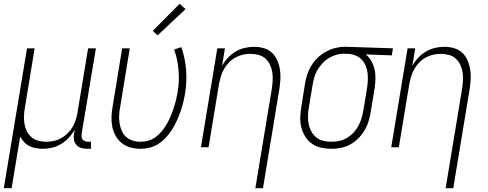

<svg xmlns="http://www.w3.org/2000/svg" viewBox="-43 -774 2563 1009"><path d="M-23 215 99 -520H139L88 -209Q84 -188 83 -166Q82 -144 85.5 -123.5Q89 -103 98 -84.5Q107 -66 122.5 -53Q138 -40 158 -34.5Q178 -29 200 -29Q220 -29 240.5 -33.5Q261 -38 279.5 -48.5Q298 -59 313.5 -74.5Q329 -90 339.5 -108.5Q350 -127 356 -147Q362 -167 365 -187L420 -520H461L386 -71Q385 -62 386 -54Q387 -46 392 -40Q397 -34 405 -31.5Q413 -29 422 -29H435V8H416Q399 8 384 3.5Q369 -1 359 -12Q349 -23 346 -39Q343 -55 346 -71L350 -93Q337 -70 319 -50.5Q301 -31 278.5 -17.5Q256 -4 231 2Q206 8 182 8Q163 8 144.5 4.5Q126 1 110.5 -7Q95 -15 83 -28Q71 -41 63 -56L18 215Z M694 8Q667 8 641.5 0.5Q616 -7 596.5 -22.5Q577 -38 564.5 -60.5Q552 -83 547 -108.5Q542 -134 543 -161Q544 -188 549 -215L599 -520H639L588 -209Q584 -188 583 -167Q582 -146 585.5 -125.5Q589 -105 597 -86.5Q605 -68 619.5 -55Q634 -42 653.5 -35.5Q673 -29 695 -29Q716 -29 737 -35Q758 -41 776 -54.5Q794 -68 808.5 -86Q823 -104 834 -123Q845 -142 853.5 -162.5Q862 -183 869 -203.5Q876 -224 881 -244.5Q886 -265 890 -286Q900 -345 895.5 -403Q891 -461 872 -514L910 -526Q930 -469 935 -406.5Q940 -344 929 -280Q925 -256 919 -232Q913 -208 904.5 -184.5Q896 -161 885.5 -138Q875 -115 861 -93Q847 -71 829 -51.5Q811 -32 789.5 -18Q768 -4 743 2Q718 8 694 8ZM785 -588 760 -612 901 -754 932 -726Z M1299 215 1386 -311Q1389 -332 1390 -354Q1391 -376 1387.5 -396.5Q1384 -417 1375 -435.5Q1366 -454 1351 -467Q1336 -480 1315.5 -485.5Q1295 -491 1273 -491Q1253 -491 1233 -486.5Q1213 -482 1194 -471.5Q1175 -461 1160 -445.5Q1145 -430 1134.5 -411.5Q1124 -393 1118 -373Q1112 -353 1108 -333L1053 0H1013L1099 -520H1139L1124 -427Q1136 -450 1154 -469.5Q1172 -489 1194.5 -502.5Q1217 -516 1242 -522Q1267 -528 1292 -528Q1318 -528 1343 -521Q1368 -514 1386 -497Q1404 -480 1414 -457Q1424 -434 1428 -409Q1432 -384 1430.5 -357.5Q1429 -331 1425 -305L1339 215Z M1699 8Q1671 8 1644 2Q1617 -4 1596 -19Q1575 -34 1561 -56.5Q1547 -79 1540.5 -105Q1534 -131 1535 -159Q1536 -187 1541 -215L1560 -335Q1564 -360 1572 -384Q1580 -408 1594 -430.5Q1608 -453 1627.5 -471.5Q1647 -490 1670 -502.5Q1693 -515 1718 -521.5Q1743 -528 1767 -528Q1771 -528 1774.5 -528Q1778 -528 1781 -528L2022 -520L2016 -483L1879 -488Q1898 -473 1909.5 -451.5Q1921 -430 1926 -406Q1931 -382 1930 -356Q1929 -330 1925 -305L1905 -185Q1901 -160 1893.5 -135.5Q1886 -111 1872.5 -88.5Q1859 -66 1839.5 -46.5Q1820 -27 1797 -14.5Q1774 -2 1749 3Q1724 8 1699 8Q1699 8 1699 8Q1699 8 1699 8ZM1699 -29Q1719 -29 1740 -33.5Q1761 -38 1780 -49Q1799 -60 1814 -76Q1829 -92 1839.5 -111Q1850 -130 1856 -150Q1862 -170 1866 -191L1886 -311Q1889 -331 1890 -351.5Q1891 -372 1888.5 -392Q1886 -412 1878 -430Q1870 -448 1857 -461.5Q1844 -475 1825.5 -482.5Q1807 -490 1787 -491H1775Q1772 -491 1769.5 -491.5Q1767 -492 1764 -492Q1744 -492 1724 -486Q1704 -480 1685.5 -469Q1667 -458 1652 -442Q1637 -426 1626 -407.5Q1615 -389 1609 -369Q1603 -349 1600 -329L1580 -209Q1576 -187 1575.5 -165Q1575 -143 1579 -122.5Q1583 -102 1593 -83.5Q1603 -65 1619 -52Q1635 -39 1656 -34Q1677 -29 1699 -29Z M2299 215 2386 -311Q2389 -332 2390 -354Q2391 -376 2387.5 -396.5Q2384 -417 2375 -435.5Q2366 -454 2351 -467Q2336 -480 2315.5 -485.5Q2295 -491 2273 -491Q2253 -491 2233 -486.5Q2213 -482 2194 -471.5Q2175 -461 2160 -445.5Q2145 -430 2134.5 -411.5Q2124 -393 2118 -373Q2112 -353 2108 -333L2053 0H2013L2099 -520H2139L2124 -427Q2136 -450 2154 -469.5Q2172 -489 2194.5 -502.5Q2217 -516 2242 -522Q2267 -528 2292 -528Q2318 -528 2343 -521Q2368 -514 2386 -497Q2404 -480 2414 -457Q2424 -434 2428 -409Q2432 -384 2430.5 -357.5Q2429 -331 2425 -305L2339 215Z"/></svg>

Font: Iosevka SS04 Extralight
Style: Italic
Weight: 200
Italic angle: -9°
Monospace: yes
Designer: Belleve Invis
Foundry: Belleve Invis
Version: Version 19.0.0; ttfautohint (v1.8.4)